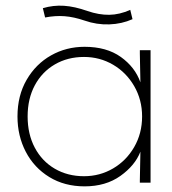

<svg xmlns="http://www.w3.org/2000/svg" viewBox="-20 -648 610 681"><path d="M484 -235Q484 -294 456 -342.5Q428 -391 381 -418.5Q334 -446 278 -446Q220 -446 174.5 -419.5Q129 -393 103.5 -345.5Q78 -298 78 -235Q78 -172 103.5 -124Q129 -76 174.5 -49.5Q220 -23 278 -23Q334 -23 381 -50.5Q428 -78 456 -126.5Q484 -175 484 -235ZM478 -356 476 -458V-470H514V0H476V-8L478 -110Q459 -61 407 -24Q355 13 280 13Q209 13 155 -20Q101 -53 71.5 -109.5Q42 -166 42 -235Q42 -309 74.5 -365Q107 -421 161 -451.5Q215 -482 280 -482Q358 -482 408.5 -446Q459 -410 478 -356ZM290 -609Q331 -595 367.5 -595.5Q404 -596 442 -613L450 -580Q412 -563 367.5 -561.5Q323 -560 280 -575Q242 -588 209 -590.5Q176 -593 140 -586L132 -619Q169 -630 207 -627.5Q245 -625 290 -609Z"/></svg>

Font: Kreadon
Style: Regular
Weight: 400
Designer: kohakuno
Foundry: StudioGnu
Version: Version 1.000;Glyphs 3.1.2 (3151)